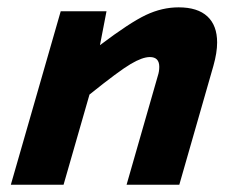

<svg xmlns="http://www.w3.org/2000/svg" viewBox="-20 -508 654 528"><path d="M272.9 -477.1 254.9 -383.8Q336.9 -445.8 381.3 -466.8Q425.8 -487.8 471.2 -487.8Q523.4 -487.8 550.3 -462.9Q577.1 -438 577.1 -391.1Q577.1 -363.3 566.9 -327.1L473.1 0H328.1L414.1 -299.8Q418 -311.5 418 -324.2Q418 -351.1 392.1 -351.1Q371.6 -351.1 339.4 -332Q307.1 -313 226.1 -248L154.8 0H9.8L147 -477.1Z"/></svg>

Font: IntelOne Mono Bold
Style: Italic
Weight: 700
Italic angle: -16°
Designer: Fred Shallcrass
Foundry: Frere-Jones Type LLC
Version: Version 1.200;hotconv 1.1.0;makeotfexe 2.6.0;FJTRelease1.2